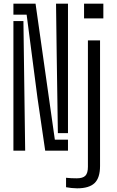

<svg xmlns="http://www.w3.org/2000/svg" viewBox="-20 -820 638 1045"><path d="M226 0 184 -287 125 -740H53V-800H173.5L209.5 -546.5L278.5 -60H350V0ZM53 0V-705.5H107.5L113 -294L117 0ZM295 -95.5 288.5 -530.5 285 -800H350V-95.5ZM437.5 -720V-800H542.5V-720ZM399.5 205Q386.5 205 369 203.2Q351.5 201.5 339.5 199V147.5Q351 149 367 149.8Q383 150.5 398 150.5Q430.5 150.5 444.5 136.5Q458.5 122.5 458.5 88V-600H524.5V83.5Q524.5 148 494.8 176.5Q465 205 399.5 205Z"/></svg>

Font: Big Shoulders Stencil Display Thin
Style: Regular
Weight: 400
Version: Version 2.001